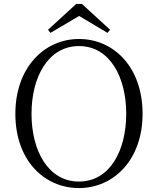

<svg xmlns="http://www.w3.org/2000/svg" viewBox="-20 -940 802 975"><path d="M381 15C557 15 704 -128 704 -362C704 -600 557 -742 381 -742C205 -742 58 -597 58 -362C58 -125 205 15 381 15ZM381 -18C224 -18 140 -176 140 -362C140 -548 224 -706 381 -706C538 -706 621 -548 621 -362C621 -176 538 -18 381 -18ZM396 -920H367L224 -789L236 -773L382 -859L526 -773L539 -789Z"/></svg>

Font: Noto Serif CJK KR Light
Style: Regular
Weight: 300
Designer: Ryoko NISHIZUKA 西塚涼子 (kana & ideographs); Frank Grießhammer (Latin, Greek & Cyrillic); Wenlong ZHANG 张文龙 (bopomofo); San
Foundry: Adobe
Version: Version 2.001;hotconv 1.1.0;makeotfexe 2.6.0